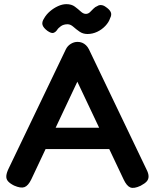

<svg xmlns="http://www.w3.org/2000/svg" viewBox="-20 -891 746 926"><path d="M686 -75Q696 -56 696.5 -41.5Q697 -27 688 -16.5Q679 -6 658 5Q626 20 608.5 13Q591 6 576 -26L353 -497L131 -26Q116 5 98 11.5Q80 18 48 4Q28 -6 18.5 -17Q9 -28 10.5 -43.5Q12 -59 23 -81L298 -654Q306 -670 321.5 -679.5Q337 -689 354 -689Q366 -689 376 -685Q386 -681 394.5 -673Q403 -665 409 -653ZM175 -172 223 -275H484L532 -172ZM300 -871Q325 -871 341 -859Q357 -847 369.5 -835.5Q382 -824 394 -824Q405 -824 413.5 -832Q422 -840 430.5 -849Q439 -858 450 -862Q457 -867 467.5 -866.5Q478 -866 488 -859Q508 -846 514 -833Q520 -820 511 -803Q505 -784 488 -766Q471 -748 448.5 -737.5Q426 -727 402 -727Q380 -727 363.5 -738.5Q347 -750 333.5 -762Q320 -774 306 -774Q287 -774 274 -765Q261 -756 255 -746Q248 -736 238 -732.5Q228 -729 209 -742Q189 -757 185 -771Q181 -785 193 -803Q203 -821 221 -836.5Q239 -852 260 -861.5Q281 -871 300 -871Z"/></svg>

Font: Fredoka Light Medium
Style: Regular
Weight: 500
Version: Version 2.001